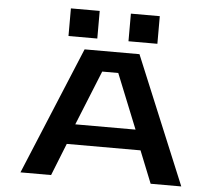

<svg xmlns="http://www.w3.org/2000/svg" viewBox="-60 -982 1183 1049"><g transform="rotate(5 532.0 -458.0)"><path d="M972 0H804L733 -177H328.5L258 0H90L380.5 -700H681.5ZM487 -587.5 365.5 -287.5H696L575 -587.5ZM286.5 -916.5H444.5V-765H286.5ZM615.5 -916.5H774V-765H615.5Z"/></g></svg>

Font: Trispace Expanded SemiBold
Style: Regular
Weight: 600
Width: 7
Designer: Tyler Finck
Foundry: Etcetera Type Company
Version: Version 1.210; ttfautohint (v1.8.3)